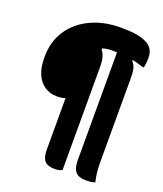

<svg xmlns="http://www.w3.org/2000/svg" viewBox="-156 -812 913 1074"><g transform="rotate(20 300.0 -275.0)"><path d="M373 -573Q323 -573 297 -553Q271 -533 262.5 -497.5Q254 -462 254 -415V-402Q254 -392 254 -381Q254 -370 254 -360Q254 -350 254 -343V-325V-253Q238 -240 219.5 -233Q201 -226 175 -226H169Q128 -226 96.5 -247.5Q65 -269 48 -308.5Q31 -348 31 -402V-412Q31 -501 75 -568Q119 -635 197 -672.5Q275 -710 377 -710H380Q454 -710 495 -698.5Q536 -687 554 -669Q567 -656 573 -640Q579 -624 579 -601Q579 -591 578.5 -582Q578 -573 576.5 -563.5Q575 -554 572 -544H566Q534 -555 503.5 -561.5Q473 -568 441.5 -570.5Q410 -573 373 -573ZM317 -631V-557Q327 -545 332 -532Q337 -519 339.5 -502Q342 -485 342 -460Q342 -384 342 -305Q342 -226 342 -147.5Q342 -69 342 6Q342 81 342 150Q333 155 323 157.5Q313 160 298 160Q255 160 237.5 139.5Q220 119 220 74Q220 49 220 -5.5Q220 -60 220 -131Q220 -202 220 -278.5Q220 -355 220 -426Q220 -497 220 -551.5Q220 -606 220 -631ZM500 -631V-556Q510 -545 515.5 -532Q521 -519 523 -502.5Q525 -486 525 -463Q525 -400 525 -337.5Q525 -275 525 -211.5Q525 -148 525 -85.5Q525 -23 525 40Q525 70 528 98Q531 126 538 153Q525 157 512 158.5Q499 160 482 160Q441 160 422 139Q403 118 403 70Q403 29 403 -32.5Q403 -94 403 -168.5Q403 -243 403 -323.5Q403 -404 403 -482.5Q403 -561 403 -631Z"/></g></svg>

Font: Recursive Casual ExtraBold
Style: Regular
Weight: 800
Version: Version 1.047